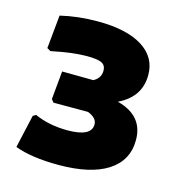

<svg xmlns="http://www.w3.org/2000/svg" viewBox="-80 -545 576 623"><g transform="rotate(15 208.0 -233.5)"><path d="M171 8Q80 8 24 -13L49 -124L59 -130Q108 -108 170 -108Q250 -108 250 -149Q250 -171 219 -183H103L95 -193L104 -288L209 -287Q233 -300 233 -325Q233 -343 219 -350Q205 -357 169 -357Q122 -357 50 -342L38 -349L49 -461Q108 -475 174 -475Q271 -475 324 -442Q377 -409 377 -349Q377 -275 304 -240Q393 -217 393 -135Q393 -66 335.5 -29Q278 8 171 8Z"/></g></svg>

Font: Alegreya Sans ExtraBold
Style: Regular
Weight: 800
Designer: Juan Pablo del Peral
Foundry: Huerta Tipografica
Version: Version 2.007